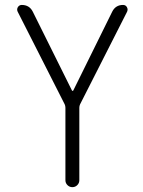

<svg xmlns="http://www.w3.org/2000/svg" viewBox="-20 -565 580 781"><path d="M51.8 -517.6Q49.8 -521.5 49.8 -526.4Q49.8 -531.2 52.7 -536.1Q58.6 -544.9 68.4 -544.9Q99.6 -544.9 113.3 -517.6L272.5 -197.3Q273.4 -195.3 275.4 -195.3Q277.3 -195.3 278.3 -197.3L436.5 -517.6Q450.2 -544.9 480.5 -544.9Q491.2 -544.9 496.1 -536.1Q499 -531.2 499 -526.4Q499 -522.5 497.1 -517.6L305.7 -140.6Q302.7 -133.8 302.7 -127V168Q302.7 179.7 294.4 188Q286.1 196.3 274.4 196.3Q262.7 196.3 254.4 188Q246.1 179.7 246.1 168V-127Q246.1 -133.8 243.2 -140.6Z"/></svg>

Font: irohamaru Light
Style: Regular
Weight: 200
Designer: [Source Han Sans]
Ryoko NISHIZUKA  (kana & ideographs); Paul D. Hunt (Latin, Greek & Cyrillic); Wenlong ZHANG  (bopomofo
Version: Version 1.01